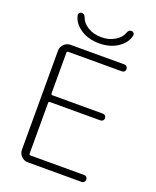

<svg xmlns="http://www.w3.org/2000/svg" viewBox="-167 -1025 913 1121"><g transform="rotate(20 289.5 -464.0)"><path d="M428 -908Q435 -928 452 -928Q460 -928 466 -922Q472 -916 471 -908Q462 -860 414 -827.5Q366 -795 298 -795Q230 -795 182 -827.5Q134 -860 125 -908Q124 -916 130 -922Q136 -928 144 -928Q161 -928 168 -908Q178 -877 214 -855Q250 -833 298 -833Q346 -833 382 -855Q418 -877 428 -908ZM145 0Q122 0 105 -17Q88 -34 88 -57V-673Q88 -696 105 -713Q122 -730 145 -730H480Q489 -730 495 -723.5Q501 -717 501 -708Q501 -699 495 -693Q489 -687 480 -687H147Q138 -687 138 -678V-426Q138 -417 147 -417H460Q469 -417 475 -411Q481 -405 481 -396Q481 -387 475 -381Q469 -375 460 -375H147Q138 -375 138 -367V-52Q138 -43 147 -43H480Q489 -43 495 -37Q501 -31 501 -22Q501 -13 495 -6.5Q489 0 480 0Z"/></g></svg>

Font: Rounded Mplus 1c Light
Style: Regular
Weight: 300
Version: Version 1.059.20150529